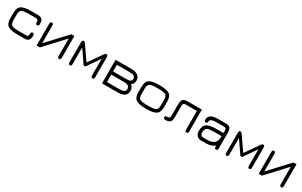

<svg xmlns="http://www.w3.org/2000/svg" viewBox="221 -1814 5001 3178"><g transform="rotate(30 2722.0 -225.0)"><path d="M430.7 0H293Q170.9 0 115.7 -35.2Q60.5 -70.3 60.5 -172.9V-277.3Q60.5 -379.9 115.7 -415Q170.9 -450.2 293 -450.2H430.7Q496.1 -450.2 516.6 -413.1Q533.2 -382.8 533.2 -339.8Q533.2 -296.9 502.9 -296.9Q472.7 -296.9 472.7 -331.5Q472.7 -366.2 462.4 -377.9Q452.1 -389.6 423.8 -389.6H293Q189.5 -389.6 155.3 -369.6Q121.1 -349.6 121.1 -275.4V-174.8Q121.1 -100.6 155.3 -80.6Q189.5 -60.5 293 -60.5H423.8Q452.1 -60.5 462.4 -72.8Q472.7 -85 472.7 -119.1Q472.7 -153.3 502.9 -153.3Q533.2 -153.3 533.2 -107.9Q533.2 -62.5 512.7 -31.2Q492.2 0 430.7 0Z M1126 -450.2V-31.2Q1126 6.8 1095.7 6.8Q1065.4 6.8 1065.4 -33.2V-367.2L724.6 0H663.1V-418.9Q663.1 -457 693.4 -457Q723.6 -457 723.6 -417V-79.1L1067.4 -450.2Z M1541 -111.3Q1533.2 -101.6 1520 -101.6Q1506.8 -101.6 1497.1 -111.3L1333 -350.6V-32.2Q1333 6.8 1302.7 6.8Q1272.5 6.8 1272.5 -30.3V-418.9Q1272.5 -457 1300.8 -457Q1320.3 -457 1334 -436.5L1518.6 -170.9L1704.1 -436.5Q1718.8 -457 1736.3 -457Q1765.6 -457 1765.6 -418.9V-30.3Q1765.6 6.8 1735.4 6.8Q1705.1 6.8 1705.1 -32.2V-350.6Z M1913.1 -450.2H2223.6Q2292 -450.2 2338.9 -419.9Q2385.7 -388.7 2385.7 -322.3Q2385.7 -255.9 2333 -230.5Q2385.7 -193.4 2385.7 -127Q2385.7 -60.5 2338.9 -30.3Q2292 0 2223.6 0H1913.1ZM2220.7 -202.1H1973.6V-60.5H2216.8Q2260.7 -60.5 2293 -74.2Q2325.2 -87.9 2325.2 -120.1Q2325.2 -166 2298.8 -184.1Q2272.5 -202.1 2220.7 -202.1ZM2216.8 -389.6H1973.6V-262.7H2220.7Q2280.3 -262.7 2303.2 -275.9Q2326.2 -289.1 2326.2 -330.1Q2326.2 -357.4 2298.8 -373.5Q2271.5 -389.6 2216.8 -389.6Z M2768.6 0H2740.2Q2618.2 0 2563 -35.2Q2507.8 -70.3 2507.8 -172.9V-277.3Q2507.8 -379.9 2563 -415Q2618.2 -450.2 2740.2 -450.2H2768.6Q2889.6 -450.2 2944.8 -415Q3000 -379.9 3000 -277.3V-172.9Q3000 -70.3 2944.8 -35.2Q2889.6 0 2768.6 0ZM2740.2 -60.5H2768.6Q2870.1 -60.5 2904.8 -80.1Q2939.5 -99.6 2939.5 -174.8V-275.4Q2939.5 -350.6 2904.8 -370.1Q2870.1 -389.6 2768.6 -389.6H2740.2Q2636.7 -389.6 2602.5 -369.6Q2568.4 -349.6 2568.4 -275.4V-174.8Q2568.4 -100.6 2602.5 -80.6Q2636.7 -60.5 2740.2 -60.5Z M3562.5 -32.2Q3562.5 6.8 3532.2 6.8Q3502 6.8 3502 -31.2V-389.6H3297.9Q3262.7 -389.6 3250.5 -377.9Q3238.3 -366.2 3238.3 -337.9V-125Q3238.3 -47.9 3209.5 -23.9Q3180.7 0 3126 0Q3085.9 0 3085.9 -30.3Q3085.9 -60.5 3126 -60.5Q3155.3 -60.5 3166.5 -71.8Q3177.7 -83 3177.7 -111.3V-325.2Q3177.7 -394.5 3200.2 -422.4Q3222.7 -450.2 3290 -450.2H3562.5Z M3926.8 -232.4Q3823.2 -232.4 3789.1 -212.4Q3754.9 -192.4 3754.9 -118.2Q3754.9 -95.7 3770.5 -78.1Q3786.1 -60.5 3803.7 -60.5H3894.5Q4065.4 -60.5 4065.4 -222.7V-232.4ZM3926.8 -293H4065.4V-341.8Q4065.4 -369.1 4055.2 -379.4Q4044.9 -389.6 4016.6 -389.6H3878.9Q3754.9 -389.6 3754.9 -335.9Q3754.9 -296.9 3724.6 -296.9Q3694.3 -296.9 3694.3 -335.9Q3694.3 -450.2 3872.1 -450.2H4023.4Q4083 -450.2 4104.5 -421.9Q4126 -393.6 4126 -325.2V-30.3Q4126 6.8 4095.7 6.8Q4065.4 6.8 4065.4 -32.2V-54.7Q4007.8 0 3894.5 0H3803.7Q3755.9 0 3725.1 -33.7Q3694.3 -67.4 3694.3 -123Q3694.3 -222.7 3750.5 -257.8Q3806.6 -293 3926.8 -293Z M4537.1 -111.3Q4529.3 -101.6 4516.1 -101.6Q4502.9 -101.6 4493.2 -111.3L4329.1 -350.6V-32.2Q4329.1 6.8 4298.8 6.8Q4268.6 6.8 4268.6 -30.3V-418.9Q4268.6 -457 4296.9 -457Q4316.4 -457 4330.1 -436.5L4514.6 -170.9L4700.2 -436.5Q4714.8 -457 4732.4 -457Q4761.7 -457 4761.7 -418.9V-30.3Q4761.7 6.8 4731.4 6.8Q4701.2 6.8 4701.2 -32.2V-350.6Z M5371.1 -450.2V-31.2Q5371.1 6.8 5340.8 6.8Q5310.5 6.8 5310.5 -33.2V-367.2L4969.7 0H4908.2V-418.9Q4908.2 -457 4938.5 -457Q4968.8 -457 4968.8 -417V-79.1L5312.5 -450.2Z"/></g></svg>

Font: Jura
Style: Medium
Weight: 500
Version: Version 2.6.1